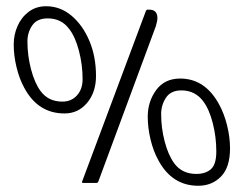

<svg xmlns="http://www.w3.org/2000/svg" viewBox="-20 -587 759 616"><path d="M187 -223Q102 -223 58 -305Q42 -334 33 -371.5Q24 -409 24 -444Q24 -476 36.5 -504Q49 -532 72.5 -549.5Q96 -567 128 -567Q173 -567 209 -537Q245 -507 266.5 -456.5Q288 -406 288 -343Q288 -291 259.5 -257Q231 -223 187 -223ZM247 0Q243 0 243 -3Q243 -4 243.5 -4.5Q244 -5 244 -6L447 -549Q449 -556 453 -556H459Q485 -556 485 -529Q485 -520 480 -503L296 -6Q294 0 289 0ZM180 -261Q209 -261 227 -281Q245 -301 245 -333Q245 -380 233 -425Q221 -470 202 -494Q177 -528 133 -528Q99 -528 83.5 -505.5Q68 -483 68 -454Q68 -409 79.5 -365Q91 -321 110 -295Q135 -261 180 -261ZM616 9Q532 9 488 -73Q472 -102 463 -139.5Q454 -177 454 -213Q454 -261 481 -298Q508 -335 558 -335Q638 -335 683 -252Q699 -223 708.5 -185Q718 -147 718 -111Q718 -50 689 -20.5Q660 9 616 9ZM610 -29Q639 -29 656.5 -44Q674 -59 674 -101Q674 -148 662.5 -192.5Q651 -237 632 -262Q606 -297 562 -297Q528 -297 512.5 -273.5Q497 -250 497 -221Q497 -176 508.5 -132.5Q520 -89 539 -63Q564 -29 610 -29Z"/></svg>

Font: Zain Light
Style: Italic
Weight: 300
Italic angle: -10°
Designer: Zain,Boutros
Foundry: Mobile Telecommunications Company (Zain), 2024
Version: Version 1.51; ttfautohint (v1.8.4)